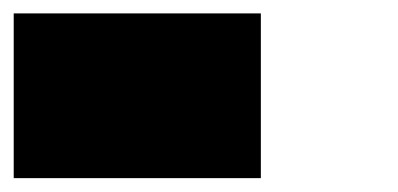

<svg xmlns="http://www.w3.org/2000/svg" viewBox="-20 -500 580 280"><path d="M0 -480.5Q89.8 -480.5 360.4 -480.5Q360.4 -419.9 360.4 -240.2Q269.5 -240.2 0 -240.2Q0 -299.8 0 -480.5Z"/></svg>

Font: RevK
Style: Book
Weight: 400
Designer: RevK
Foundry: RevK
Version: Version 1.0